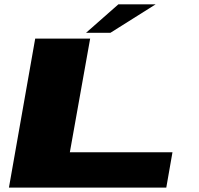

<svg xmlns="http://www.w3.org/2000/svg" viewBox="-20 -850 902 870"><path d="M20.5 0 139.5 -675H388.5L296.5 -160H761.5L733.5 0ZM370 -701.5 516.5 -830.5H685.5L480.5 -701.5Z"/></svg>

Font: Anybody UltraExpanded ExtraBold
Style: Italic
Weight: 800
Width: 9
Italic angle: -10°
Designer: Tyler Finck
Foundry: Etcetera Type Company
Version: Version 1.010; ttfautohint (v1.8.3) -l 8 -r 50 -G 200 -x 14 